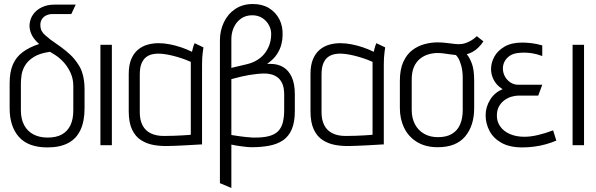

<svg xmlns="http://www.w3.org/2000/svg" viewBox="-20 -723 2968 956"><path d="M242 -653H335L357 -700H251Q215 -700 187.5 -686.5Q160 -673 144.5 -650.5Q129 -628 127 -599Q126 -580 134.5 -557.5Q143 -535 166 -512L175 -504Q126 -488 93 -463.5Q60 -439 44 -401.5Q28 -364 28 -309V-184Q28 -93 74.5 -41Q121 11 216 11Q278 11 319 -10.5Q360 -32 380.5 -75.5Q401 -119 401 -184V-280Q401 -302 398 -323.5Q395 -345 388 -365.5Q381 -386 369 -403Q352 -430 329.5 -451Q307 -472 282 -490Q257 -508 231 -526Q218 -537 206.5 -546.5Q195 -556 188 -568Q181 -580 181 -600Q181 -616 189 -628Q197 -640 210.5 -646.5Q224 -653 242 -653ZM345 -295V-174Q345 -129 330.5 -99Q316 -69 288 -53.5Q260 -38 217 -38Q177 -38 147 -53.5Q117 -69 100.5 -99.5Q84 -130 84 -174V-309Q84 -327 87.5 -350.5Q91 -374 105 -397.5Q119 -421 148.5 -439.5Q178 -458 229 -465L255 -449Q281 -432 301 -408.5Q321 -385 333 -356.5Q345 -328 345 -295Z M480 0H537V-500H480Z M993 -487 949 -508Q943 -495 939.5 -480Q936 -465 936 -465Q910 -478 881.5 -487.5Q853 -497 824.5 -502.5Q796 -508 769 -508Q741 -508 714.5 -500.5Q688 -493 667 -475.5Q646 -458 633.5 -428.5Q621 -399 621 -354V-169Q621 -113 637.5 -78Q654 -43 682.5 -25Q711 -7 745.5 -1Q780 5 816 4Q829 4 850.5 3Q872 2 895.5 1Q919 0 940 -1.5Q961 -3 974 -3.5Q987 -4 986 -4V-400Q986 -437 989.5 -462Q993 -487 993 -487ZM676 -163V-351Q676 -388 685.5 -409Q695 -430 709.5 -440Q724 -450 739.5 -453Q755 -456 767 -456Q782 -456 800 -453.5Q818 -451 838.5 -446Q859 -441 882 -433.5Q905 -426 930 -415V-52Q930 -52 919 -51Q908 -50 889.5 -49Q871 -48 847 -47Q823 -46 796 -46Q757 -46 730 -59.5Q703 -73 689.5 -99.5Q676 -126 676 -163Z M1075 -522V189L1132 213V-3Q1144 0 1158 2Q1172 4 1186 6Q1200 8 1212 9Q1224 10 1233 10Q1281 10 1320.5 2.5Q1360 -5 1388.5 -24Q1417 -43 1432.5 -78.5Q1448 -114 1448 -169V-254Q1448 -306 1432.5 -339.5Q1417 -373 1390 -389Q1363 -405 1326 -405H1310Q1343 -428 1359 -453Q1375 -478 1381 -502Q1387 -526 1387 -546Q1389 -592 1371 -627Q1353 -662 1319.5 -682.5Q1286 -703 1239 -703Q1188 -703 1151 -678Q1114 -653 1094.5 -611.5Q1075 -570 1075 -522ZM1132 -529Q1132 -559 1144 -586Q1156 -613 1179.5 -630Q1203 -647 1236 -647Q1265 -647 1286.5 -633Q1308 -619 1320 -596Q1332 -573 1330 -545Q1329 -520 1320.5 -497.5Q1312 -475 1297.5 -456.5Q1283 -438 1260.5 -424Q1238 -410 1208 -403L1132 -385ZM1132 -51V-329L1183 -342Q1200 -346 1220.5 -349.5Q1241 -353 1261.5 -355Q1282 -357 1299 -357Q1313 -357 1329.5 -353Q1346 -349 1361 -338.5Q1376 -328 1385.5 -307Q1395 -286 1395 -252V-176Q1395 -143 1389 -116.5Q1383 -90 1367 -72Q1351 -54 1320 -45.5Q1289 -37 1239 -38Q1223 -39 1207 -40.5Q1191 -42 1177.5 -44Q1164 -46 1153.5 -47.5Q1143 -49 1137.5 -50Q1132 -51 1132 -51Z M1898 -487 1854 -508Q1848 -495 1844.5 -480Q1841 -465 1841 -465Q1815 -478 1786.5 -487.5Q1758 -497 1729.5 -502.5Q1701 -508 1674 -508Q1646 -508 1619.5 -500.5Q1593 -493 1572 -475.5Q1551 -458 1538.5 -428.5Q1526 -399 1526 -354V-169Q1526 -113 1542.5 -78Q1559 -43 1587.5 -25Q1616 -7 1650.5 -1Q1685 5 1721 4Q1734 4 1755.5 3Q1777 2 1800.5 1Q1824 0 1845 -1.5Q1866 -3 1879 -3.5Q1892 -4 1891 -4V-400Q1891 -437 1894.5 -462Q1898 -487 1898 -487ZM1581 -163V-351Q1581 -388 1590.5 -409Q1600 -430 1614.5 -440Q1629 -450 1644.5 -453Q1660 -456 1672 -456Q1687 -456 1705 -453.5Q1723 -451 1743.5 -446Q1764 -441 1787 -433.5Q1810 -426 1835 -415V-52Q1835 -52 1824 -51Q1813 -50 1794.5 -49Q1776 -48 1752 -47Q1728 -46 1701 -46Q1662 -46 1635 -59.5Q1608 -73 1594.5 -99.5Q1581 -126 1581 -163Z M2387 -517 2354 -543Q2338 -527 2317 -516.5Q2296 -506 2279 -504Q2265 -502 2246 -504Q2227 -506 2204.5 -509Q2182 -512 2158 -512Q2126 -512 2093 -503Q2060 -494 2032.5 -473Q2005 -452 1988 -414.5Q1971 -377 1971 -320V-185Q1971 -131 1992 -87Q2013 -43 2055.5 -16.5Q2098 10 2160 10Q2251 10 2296 -43.5Q2341 -97 2341 -185V-320Q2341 -376 2329.5 -406.5Q2318 -437 2304 -453Q2319 -457 2333.5 -465Q2348 -473 2361.5 -486Q2375 -499 2387 -517ZM2284 -334V-175Q2284 -134 2271 -103.5Q2258 -73 2230.5 -56.5Q2203 -40 2161 -40Q2121 -40 2091.5 -57Q2062 -74 2046 -104.5Q2030 -135 2030 -175V-327Q2030 -365 2041.5 -390.5Q2053 -416 2072 -431Q2091 -446 2113.5 -452.5Q2136 -459 2158 -459Q2173 -459 2189 -457Q2205 -455 2220.5 -452.5Q2236 -450 2250 -449Q2255 -444 2260 -436.5Q2265 -429 2269 -419Q2273 -409 2276.5 -396.5Q2280 -384 2282 -368.5Q2284 -353 2284 -334Z M2680 -444V-497Q2652 -505 2627 -508Q2602 -511 2580 -511Q2527 -511 2492.5 -491Q2458 -471 2441.5 -441Q2425 -411 2425 -379Q2425 -358 2432.5 -338.5Q2440 -319 2453 -304Q2466 -289 2483 -279Q2443 -263 2420.5 -226.5Q2398 -190 2398 -149Q2398 -108 2417.5 -71Q2437 -34 2477.5 -11.5Q2518 11 2581 11Q2610 11 2640.5 7Q2671 3 2699 -5Q2727 -13 2750 -23L2734 -74Q2716 -67 2698 -61.5Q2680 -56 2662 -51.5Q2644 -47 2626 -44.5Q2608 -42 2591 -42Q2550 -42 2519 -55.5Q2488 -69 2471 -93Q2454 -117 2454 -146Q2454 -175 2465 -194Q2476 -213 2493 -225Q2510 -237 2528.5 -242Q2547 -247 2562 -247H2660L2680 -301H2561Q2539 -301 2521.5 -312.5Q2504 -324 2494 -342.5Q2484 -361 2484 -382Q2484 -400 2492 -416Q2500 -432 2516.5 -444Q2533 -456 2558 -459Q2574 -461 2591.5 -461Q2609 -461 2631 -457.5Q2653 -454 2680 -444Z M2831 0H2888V-500H2831Z"/></svg>

Font: Advent Pro
Style: Regular
Weight: 400
Designer: VivaRado, Andreas Kalpakidis
Foundry: VivaRado, Andreas Kalpakidis
Version: Version 3.000